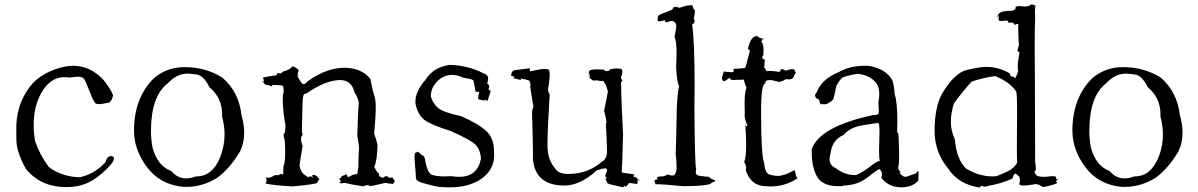

<svg xmlns="http://www.w3.org/2000/svg" viewBox="-20 -826 5371 861"><path d="M277 13Q343 13 391.5 -15.5Q440 -44 482 -94Q491 -107 491 -115Q491 -126 477 -126Q460 -126 453 -98Q400 -43 336 -31Q256 -34 199 -77Q159 -130 137 -194Q131 -232 131 -266Q131 -346 164 -407Q204 -480 269 -480Q280 -480 292 -478Q315 -482 330 -482Q349 -482 356.5 -472.5Q364 -463 381 -418Q398 -373 407 -364Q412 -359 424 -359Q437 -359 458 -364H460Q480 -364 487 -399Q479 -423 443 -469Q384 -531 309 -531Q284 -531 256 -524Q149 -496 102 -420Q53 -346 53 -251Q53 -248 53.5 -196.5Q54 -145 96 -69Q162 13 277 13Z M818 12Q887 12 953 -28Q1009 -68 1056 -146Q1075 -184 1075 -231Q1075 -268 1063 -310Q1051 -415 976 -479Q901 -525 808 -525Q730 -525 672 -477Q581 -389 581 -240Q581 -154 639.5 -76Q698 2 802 12ZM815 -26Q776 -26 748 -59Q687 -81 664 -164Q657 -201 657 -239Q657 -395 733 -453Q773 -496 822 -496Q829 -496 861 -492Q893 -488 919 -435Q976 -388 976 -313V-303Q987 -262 987 -223Q987 -170 967 -120Q932 -35 861 -35H859Q836 -26 815 -26Z M1615 10Q1619 4 1626 4Q1632 4 1642 9Q1702 -4 1708 -6Q1728 -2 1733 -2Q1735 -2 1735 -3Q1737 -1 1740 -1Q1744 -1 1748 -10V-8L1751 -13Q1741 -27 1741 -29V-30L1724 -29Q1719 -36 1713 -36Q1706 -36 1698 -29Q1679 -31 1679 -46V-49H1678Q1673 -49 1658 -78Q1671 -102 1673 -175Q1668 -200 1658 -226Q1665 -304 1665 -347Q1665 -380 1657.5 -401Q1650 -422 1641 -472Q1601 -522 1523 -522Q1444 -522 1359 -461Q1349 -449 1343 -449Q1342 -449 1337.5 -449.5Q1333 -450 1312 -487L1322 -488Q1322 -487 1313 -484Q1318 -511 1320 -511L1321 -509Q1311 -523 1291 -529Q1283 -514 1249 -505L1239 -496H1240Q1232 -498 1228 -498Q1221 -498 1221 -493L1222 -489Q1159 -480 1159 -477Q1159 -475 1162 -471L1163 -463Q1163 -460 1162 -460Q1159 -460 1154 -467Q1167 -446 1172 -446H1174Q1179 -446 1201 -438L1200 -437L1201 -445Q1237 -445 1249 -441Q1252 -429 1252 -419Q1252 -410 1249 -402Q1248 -392 1248 -379Q1248 -340 1257 -281Q1260 -273 1260 -260Q1260 -247 1257 -230Q1252 -228 1252 -220Q1252 -211 1257 -196Q1259 -166 1259 -143Q1259 -97 1251 -79L1250 -43Q1245 -46 1240 -46Q1234 -46 1230 -40L1219 -41Q1210 -41 1206 -37Q1194 -29 1181 -29L1171 -30Q1175 -26 1175 -19Q1175 -4 1169 -4Q1168 -4 1166 -6Q1175 3 1293 10Q1399 0 1402.5 -6.5Q1406 -13 1412 -23L1415 -28L1412 -22Q1400 -41 1387 -42Q1380 -42 1380 -38Q1380 -34 1386 -27Q1378 -35 1372 -35Q1367 -35 1362 -31Q1342 -44 1341 -46Q1330 -54 1323 -83Q1326 -109 1337 -170Q1330 -191 1330 -203Q1330 -216 1337 -220Q1334 -230 1334 -246Q1336 -360 1337.5 -379.5Q1339 -399 1345 -406V-405Q1345 -404 1346 -404L1356 -408Q1442 -467 1505 -467Q1557 -467 1570 -411Q1589 -382 1589 -360Q1589 -358 1587.5 -345.5Q1586 -333 1582 -214Q1585 -209 1590 -166Q1587 -110 1587 -75Q1583 -55 1582 -44Q1580 -45 1576 -45Q1565 -45 1543 -32H1542Q1538 -32 1534 -45L1523 -40Q1519 -39 1515 -37Q1511 -35 1507 -27Q1502 -26 1502 -24Q1502 -23 1503.5 -19.5Q1505 -16 1510 -14Q1504 -7 1501 -7Q1497 -7 1496 -13Q1499 -4 1512 -4Q1518 -4 1526 -6Q1552 1 1611 10Q1612 5 1613 5Z M1998 14Q2086 14 2141 -26Q2196 -66 2196 -130L2195 -151Q2195 -206 2160.5 -238.5Q2126 -271 2048 -305Q1965 -323 1942.5 -343.5Q1920 -364 1912 -394Q1912 -442 1956 -474Q1979 -490 2007 -490Q2032 -490 2060 -477Q2101 -471 2103 -464.5Q2105 -458 2113 -414L2121 -415Q2128 -415 2129 -411Q2124 -395 2124 -387Q2124 -380 2130 -379.5Q2136 -379 2153 -374V-376Q2153 -378 2148 -379Q2149 -378 2158 -378Q2163 -374 2166 -374Q2168 -374 2168 -377.5Q2168 -381 2181 -419Q2171 -421 2171 -427Q2171 -430 2173 -433L2174 -438Q2174 -445 2165 -451Q2169 -467 2169 -475Q2169 -480 2167 -484Q2165 -488 2150 -500Q2157 -494 2157 -493L2154 -494Q2082 -533 1996 -535Q1922 -524 1888 -468Q1843 -417 1843 -371V-362Q1854 -309 1885 -287Q1916 -265 1997 -240Q2082 -203 2107.5 -181.5Q2133 -160 2137 -115Q2121 -33 2039 -33Q2024 -33 2006 -36L1975 -35Q1932 -35 1915 -43Q1898 -51 1888 -98Q1885 -129 1874 -129H1873Q1870 -133 1854 -146Q1844 -140 1841 -140Q1841 -142 1845 -147Q1839 -141 1839 -119Q1839 -106 1841 -87Q1845 -45 1845 -30V-25Q1853 -9 1889 -2Q1941 13 1963 13Z M2774 14Q2780 7 2782 7Q2784 7 2784 11V13Q2800 0 2800 -5V-6L2838 -1V-2L2841 -23L2851 -16L2838 -20V-28Q2836 -28 2828 -32Q2821 -32 2821 -36Q2821 -39 2825 -44Q2777 -50 2768 -53Q2770 -69 2774 -223Q2766 -370 2765 -460H2768Q2771 -460 2771 -462Q2771 -467 2764 -477Q2771 -495 2771 -505Q2771 -515 2764.5 -517Q2758 -519 2748 -519Q2736 -519 2718 -516Q2710 -507 2704 -507L2700 -508Q2699 -507 2697 -507Q2693 -507 2687 -514L2658 -515Q2623 -515 2621.5 -505Q2620 -495 2619 -484V-496L2624 -495V-476Q2625 -476 2641 -464L2649 -466Q2652 -466 2652 -464L2651 -462Q2656 -468 2656 -469L2652 -467Q2672 -462 2679 -462Q2683 -462 2683 -463Q2683 -465 2681 -467Q2697 -453 2706 -416Q2702 -390 2689 -329Q2699 -294 2699 -278V-275L2702 -276L2697 -273Q2702 -179 2702 -150Q2702 -145 2701 -133Q2700 -121 2686 -104Q2685 -106 2684 -106V-105Q2619 -46 2530 -46Q2483 -46 2470 -70Q2435 -110 2435 -173Q2435 -177 2435.5 -212Q2436 -247 2445 -403Q2438 -411 2438 -425Q2438 -434 2441 -445Q2445 -476 2445 -492Q2445 -516 2435 -516L2430 -515Q2429 -515 2427.5 -516Q2426 -517 2422 -517Q2406 -517 2356 -506V-520Q2305 -514 2289 -511.5Q2273 -509 2272 -486L2288 -482Q2283 -475 2282 -475H2281H2282Q2286 -475 2317 -467L2315 -473Q2315 -475 2316 -475L2320 -472Q2342 -470 2354 -464Q2359 -452 2359 -444Q2359 -440 2358 -437Q2359 -424 2372 -348Q2366 -332 2366 -323V-320Q2370 -180 2370 -128V-111Q2381 6 2511 6Q2582 6 2656 -62Q2683 -71 2694 -71Q2702 -71 2702 -64Q2702 -55 2693 -36Q2700 -32 2700 -29Q2700 -26 2695 -25Q2702 -6 2706.5 -3Q2711 0 2774 14Z M3045 9Q3170 8 3171 -7Q3187 -11 3187 -15Q3187 -18 3176.5 -21.5Q3166 -25 3158 -33Q3117 -36 3108.5 -40Q3100 -44 3100 -56L3102 -69Q3096 -75 3094 -341L3095 -438Q3095 -636 3084 -716Q3095 -722 3095 -731Q3095 -737 3091 -743Q3096 -762 3096 -773Q3096 -786 3089 -787Q3088 -803 3080 -803L3071 -802Q3057 -802 3028 -791Q3016 -795 3008 -795L3001 -794Q2994 -780 2989 -780H2988Q2940 -762 2934.5 -757.5Q2929 -753 2929 -741V-738Q2929 -730 2935 -730L2962 -735V-734Q2962 -726 2969 -726Q2974 -726 2984 -731L2991 -732Q3008 -732 3012 -714L3013 -715V-712Q3013 -702 3005 -660Q3014 -641 3014 -588Q3014 -562 3012 -527Q3015 -460 3025 -440Q3017 -398 3015 -340Q3012 -170 3010 -136Q3014 -101 3014 -80Q3014 -56 3009 -50Q3007 -39 2995 -39Q2986 -39 2973 -44Q2962 -35 2950 -35H2948Q2926 -35 2926 -28Q2926 -25 2929 -21H2926Q2915 -21 2915 -14L2916 -9Q2920 2 2922 2L2923 1Q2923 0 2929 0Q2950 0 3045 9Z M3436 10Q3502 10 3557 -27Q3549 -33 3547 -50Q3546 -62 3541 -62L3537 -60Q3496 -37 3466 -37Q3456 -37 3433 -42.5Q3410 -48 3407 -95Q3393 -127 3393 -324Q3393 -452 3412 -452V-455Q3412 -467 3432 -467Q3446 -467 3472 -459Q3486 -459 3504 -471L3517 -470Q3530 -470 3535.5 -476Q3541 -482 3542 -491Q3542 -489 3543 -489Q3544 -489 3545 -493Q3546 -497 3549 -500Q3547 -501 3543 -512Q3541 -516 3533 -516Q3523 -516 3503 -509Q3493 -516 3485 -516L3480 -515L3481 -511Q3481 -504 3470 -504Q3449 -508 3431 -508L3418 -507Q3415 -509 3407 -525L3410 -558L3400 -563L3403 -560Q3398 -564 3398 -569Q3398 -574 3403 -579L3404 -600Q3404 -630 3394 -639Q3401 -654 3405 -654Q3406 -654 3407 -650L3374 -661Q3375 -663 3376 -663Q3380 -663 3386 -657Q3381 -665 3375 -665L3369 -663Q3361 -663 3352 -652.5Q3343 -642 3334 -608Q3334 -607 3338 -602V-603L3343 -600Q3325 -527 3322.5 -523Q3320 -519 3265 -517Q3271 -516 3271 -512Q3271 -508 3267 -502Q3231 -503 3228 -506H3227Q3226 -506 3217 -478Q3219 -462 3227 -462Q3233 -462 3251 -477Q3259 -469 3259 -468L3257 -469Q3268 -467 3274 -467L3281 -468H3296Q3309 -468 3316 -469Q3318 -453 3328 -433Q3319 -415 3319 -361L3320 -321Q3319 -316 3319 -310Q3319 -290 3332 -263Q3327 -260 3324 -260Q3321 -260 3321 -265L3322 -272Q3326 -216 3326 -177Q3326 -117 3317 -100Q3326 -84 3326 -73Q3326 -68 3324 -64Q3346 6 3411 9Z M4022 14Q4071 14 4098 -16L4099 -46Q4099 -59 4097 -59Q4094 -59 4089 -49L4046 -34L4040 -33Q4029 -33 4014 -50L4019 -55Q4008 -63 4008 -75L4009 -83Q4012 -92 4012 -127Q4012 -163 4009 -225L4003 -236L4004 -279Q4004 -372 3992 -403Q3991 -431 3983 -463Q3954 -519 3873 -531H3856Q3791 -531 3742 -503Q3664 -471 3643 -413Q3635 -404 3635 -397Q3635 -386 3653 -379Q3657 -358 3663 -358Q3665 -358 3667 -360Q3672 -358 3677 -358Q3694 -358 3717 -381Q3718 -382 3731 -442Q3745 -467 3755.5 -476Q3766 -485 3825 -495Q3873 -491 3903 -461Q3923 -441 3923 -405Q3923 -388 3919 -368L3921 -329Q3921 -321 3919 -315.5Q3917 -310 3896 -310Q3656 -259 3620 -157V-146Q3620 -75 3644.5 -33Q3669 9 3741 9Q3762 9 3762 7Q3762 6 3760 6H3765Q3791 6 3822 -4Q3853 -14 3890 -46Q3920 -68 3924 -68Q3935 -57 3935 -44Q3935 -37 3932 -29Q3965 14 4022 14ZM3819 -41H3811Q3768 -41 3728 -72Q3700 -84 3700 -112Q3700 -123 3704 -136Q3711 -199 3763 -221Q3791 -255 3850 -264.5Q3909 -274 3918 -275Q3924 -275 3924 -233L3922 -149Q3922 -112 3926 -105Q3913 -104 3883 -80Q3853 -56 3819 -41Z M4374 15 4379 7Q4390 11 4398 11Q4405 11 4409 8Q4474 -3 4521 -26Q4525 -47 4533 -47Q4537 -47 4545.5 -39Q4554 -31 4554 -16L4551 -1Q4551 6 4571 6Q4589 6 4629 -1Q4635 4 4637 4L4636 -1Q4639 4 4658 13Q4721 0 4721 -7Q4721 -9 4714 -10L4725 -25Q4721 -22 4719 -22Q4716 -22 4716 -27V-30Q4716 -36 4701 -36L4686 -35Q4671 -33 4659 -33Q4647 -33 4635 -36Q4623 -39 4618 -59L4620 -58Q4625 -58 4625 -72Q4625 -83 4622 -102L4621 -433L4620 -614Q4620 -720 4622 -740L4621 -776Q4621 -800 4625 -800Q4613 -806 4606 -806Q4600 -806 4597 -801.5Q4594 -797 4577 -797Q4566 -797 4550 -799Q4533 -797 4533 -794L4535 -793V-792Q4535 -782 4519 -778Q4481 -778 4466.5 -770Q4452 -762 4452 -747L4459 -758L4458 -737Q4458 -732 4471 -732L4487 -733L4492 -734Q4501 -734 4503 -723Q4509 -725 4514 -725Q4526 -725 4531 -714Q4539 -719 4543 -719Q4547 -719 4547 -713L4546 -706Q4546 -676 4549 -622Q4545 -610 4542 -595L4543 -596Q4546 -596 4552 -592Q4544 -550 4544 -527Q4544 -514 4546 -507Q4536 -479 4530 -470Q4532 -472 4532 -474Q4532 -480 4512 -485L4508 -497Q4459 -526 4402 -526Q4376 -526 4318 -513Q4260 -500 4204 -405Q4171 -343 4171 -240Q4171 -142 4233 -69Q4278 1 4374 15ZM4431 -35Q4369 -35 4311 -71Q4269 -114 4262 -201Q4244 -238 4244 -281Q4244 -319 4258 -363Q4298 -417 4337 -460Q4390 -478 4443 -485Q4510 -457 4536 -417Q4541 -414 4541 -322L4540 -158Q4540 -105 4542 -97Q4527 -71 4498.5 -57.5Q4470 -44 4449 -36Z M5026 12Q5095 12 5161 -28Q5217 -68 5264 -146Q5283 -184 5283 -231Q5283 -268 5271 -310Q5259 -415 5184 -479Q5109 -525 5016 -525Q4938 -525 4880 -477Q4789 -389 4789 -240Q4789 -154 4847.5 -76Q4906 2 5010 12ZM5023 -26Q4984 -26 4956 -59Q4895 -81 4872 -164Q4865 -201 4865 -239Q4865 -395 4941 -453Q4981 -496 5030 -496Q5037 -496 5069 -492Q5101 -488 5127 -435Q5184 -388 5184 -313V-303Q5195 -262 5195 -223Q5195 -170 5175 -120Q5140 -35 5069 -35H5067Q5044 -26 5023 -26Z"/></svg>

Font: Xiaobo Songti 小帛宋体
Style: Regular
Weight: 400
Version: Version 1.501;March 17, 2024;FontCreator 14.0.0.2814 64-bit